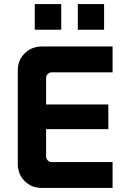

<svg xmlns="http://www.w3.org/2000/svg" viewBox="-20 -930 628 950"><path d="M188 0Q136 0 102 -34Q68 -68 68 -119V-581Q68 -632 102 -666Q136 -700 188 -700H537V-572H236Q224 -572 216 -563.5Q208 -555 208 -543V-157Q208 -145 216 -136.5Q224 -128 236 -128H537V0ZM136 -291V-413H516V-291ZM365 -783V-910H495V-783ZM152 -783V-910H283V-783Z"/></svg>

Font: SUSE Thin
Style: Bold
Weight: 700
Version: Version 1.000